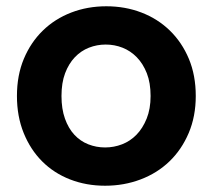

<svg xmlns="http://www.w3.org/2000/svg" viewBox="-20 -583 678 612"><path d="M604 -277Q604 -212 581.5 -159Q559 -106 520 -68.5Q481 -31 428 -11Q375 9 315 9Q255 9 203.5 -11Q152 -31 114.5 -68.5Q77 -106 55.5 -159Q34 -212 34 -277Q34 -343 56 -395.5Q78 -448 116.5 -485.5Q155 -523 207 -543Q259 -563 319 -563Q379 -563 431 -543Q483 -523 521.5 -485.5Q560 -448 582 -395.5Q604 -343 604 -277ZM176 -277Q176 -236 187 -205Q198 -174 217 -153.5Q236 -133 261.5 -123Q287 -113 315 -113Q343 -113 369 -123Q395 -133 415 -153.5Q435 -174 447.5 -205Q460 -236 460 -277Q460 -319 448 -349.5Q436 -380 416 -400.5Q396 -421 370.5 -431Q345 -441 317 -441Q289 -441 263.5 -431Q238 -421 218.5 -400.5Q199 -380 187.5 -349.5Q176 -319 176 -277Z"/></svg>

Font: SVN-Poppins SemiBold
Style: Regular
Weight: 600
Designer: Ninad Kale (Devanagari), Jonny Pinhorn (Latin)
Foundry: Indian Type Foundry
Version: Version 3.002 2017